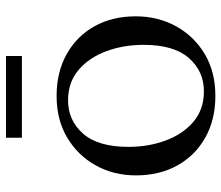

<svg xmlns="http://www.w3.org/2000/svg" viewBox="-70 -672 752 653"><g transform="rotate(-90 306.5 -346.0)"><path d="M306 10Q226 10 165 -24Q104 -58 70 -119Q36 -180 36 -260Q36 -336 70 -397Q104 -458 164.5 -494Q225 -530 306 -530Q387 -530 448 -496Q509 -462 543 -401.5Q577 -341 577 -261Q577 -185 543 -123.5Q509 -62 448.5 -26Q388 10 306 10ZM322 -29Q390 -29 435 -80Q480 -131 480 -234Q480 -302 458.5 -360.5Q437 -419 395 -455Q353 -491 291 -491Q223 -491 178 -440Q133 -389 133 -285Q133 -218 154.5 -159.5Q176 -101 218 -65Q260 -29 322 -29ZM164 -648V-702H442V-648Z"/></g></svg>

Font: Hedvig Letters Serif 24pt 24pt
Style: Regular
Weight: 400
Version: Version 1.000